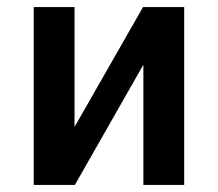

<svg xmlns="http://www.w3.org/2000/svg" viewBox="-20 -521 614 541"><path d="M75 0V-501H190V-137H175L383 -501H499V0H384V-365H399L191 0Z"/></svg>

Font: Nunito Sans 7pt Condensed
Style: Bold
Weight: 700
Width: 3
Designer: Vernon Adams
Foundry: Vernon Adams
Version: Version 3.101;gftools[0.9.27]